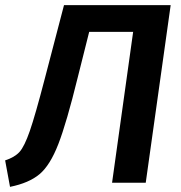

<svg xmlns="http://www.w3.org/2000/svg" viewBox="-39 -711 704 747"><path d="M528 0H397L479 -587H308L263 -408Q220 -233 188 -150.5Q156 -68 115 -33.5Q74 1 0 16L-19 -87Q18 -99 37 -120Q56 -141 77 -201.5Q98 -262 135 -404L210 -691H625Z"/></svg>

Font: FiraGO Medium
Style: Italic
Weight: 500
Italic angle: -8°
Designer: bBox Type GmbH
Foundry: bBox Type GmbH
Version: Version 1.001